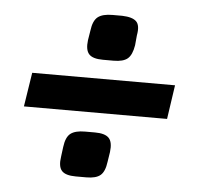

<svg xmlns="http://www.w3.org/2000/svg" viewBox="-43 -599 635 612"><g transform="rotate(5 274.0 -292.5)"><path d="M511 -348 495 -239H37L54 -348ZM270 -176Q302 -176 314.5 -163Q327 -150 323 -118L318 -86Q314 -55 300 -43Q286 -31 255 -31H221Q188 -31 176 -44.5Q164 -58 169 -90L173 -121Q177 -153 192 -164.5Q207 -176 238 -176ZM324 -554Q357 -553 369.5 -540.5Q382 -528 376 -496L373 -464Q368 -433 354 -421Q340 -409 309 -409H275Q242 -409 230 -422.5Q218 -436 222 -467L227 -498Q231 -530 246 -542Q261 -554 293 -554Z"/></g></svg>

Font: Exo 2
Style: Bold Italic
Weight: 700
Italic angle: -8°
Designer: Natanael Gama
Foundry: Natanael Gama
Version: Version 2.010